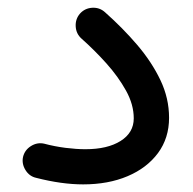

<svg xmlns="http://www.w3.org/2000/svg" viewBox="-20 -443 506 504"><path d="M40.5 -31.2Q44.9 -49.3 61.3 -59.6Q77.6 -69.8 95.7 -65.9Q123 -58.6 151.9 -54.9Q180.7 -51.3 204.1 -51.3Q262.2 -51.3 296.6 -73Q331.1 -94.7 331.1 -132.3Q331.1 -168.5 310.8 -205.1Q290.5 -241.7 259.3 -276.6Q228 -311.5 193.8 -341.8Q179.7 -354.5 178.7 -373.8Q177.7 -393.1 189.9 -407.2Q202.6 -421.4 221.9 -422.6Q241.2 -423.8 255.4 -411.1Q302.2 -369.6 340.3 -325Q378.4 -280.3 401.1 -232.7Q423.8 -185.1 423.8 -133.8Q423.8 -80.6 394.8 -41.3Q365.7 -2 314.9 19.5Q264.2 41 198.2 41Q142.1 41 75.2 23.9Q57.1 20 46.9 3.4Q36.6 -13.2 40.5 -31.2Z"/></svg>

Font: Mikhak-DS1-FD Medium
Style: Regular
Weight: 500
Designer: Amin Abedi
Version: Version 3.2